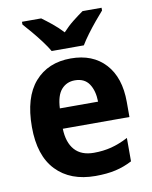

<svg xmlns="http://www.w3.org/2000/svg" viewBox="-86 -830 715 905"><g transform="rotate(-10 271.0 -378.0)"><path d="M278 -556Q383 -556 443 -490.5Q503 -425 503 -308V-236H184Q186 -170 217.5 -134.5Q249 -99 309 -99Q354 -99 393 -109Q432 -119 474 -141V-29Q436 -9 394.5 0.5Q353 10 298 10Q178 10 110 -61Q42 -132 42 -269Q42 -411 105.5 -483.5Q169 -556 278 -556ZM279 -451Q240 -451 215 -423Q190 -395 187 -333H370Q369 -386 347 -418.5Q325 -451 279 -451ZM196 -606Q184 -627 163.5 -654.5Q143 -682 121 -708Q99 -734 82 -753V-766H174Q196 -750 222 -729Q248 -708 272 -682Q297 -709 323 -729.5Q349 -750 372 -766H463V-753Q447 -735 425 -708.5Q403 -682 383 -655Q363 -628 350 -606Z"/></g></svg>

Font: Noto Sans Arabic SemCond
Style: Bold
Weight: 700
Width: 4
Designer: Monotype Design Team, Nadine Chahine, Nizar Qandah and Khaled Hosny
Foundry: Monotype Imaging Inc.
Version: Version 2.012; ttfautohint (v1.8.4.7-5d5b)